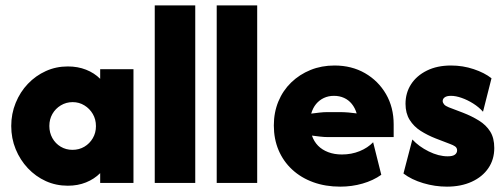

<svg xmlns="http://www.w3.org/2000/svg" viewBox="-20 -687 1894 721"><path d="M234.7 10.4Q190.3 10.4 152.1 -6.9Q113.9 -24.3 84.7 -55.2Q55.6 -86.1 38.9 -126.7Q22.2 -167.4 22.2 -213.9Q22.2 -259.7 38.9 -300.7Q55.6 -341.7 84.7 -372.2Q113.9 -402.8 152.1 -420.1Q190.3 -437.5 234.7 -437.5Q272.2 -437.5 303.1 -425.3Q334 -413.2 356.2 -391V-427.1H481.2V0H356.2V-36.8Q334 -14.6 303.1 -2.1Q272.2 10.4 234.7 10.4ZM252.1 -124.3Q277.1 -124.3 296.9 -136.1Q316.7 -147.9 328.5 -168.1Q340.3 -188.2 340.3 -213.2Q340.3 -238.9 328.5 -259Q316.7 -279.2 296.9 -291.3Q277.1 -303.5 252.8 -303.5Q228.5 -303.5 208.3 -291.3Q188.2 -279.2 176.7 -259Q165.3 -238.9 165.3 -213.9Q165.3 -188.9 176.7 -168.4Q188.2 -147.9 208 -136.1Q227.8 -124.3 252.1 -124.3Z M561.1 0V-666.7H713.2V0Z M793.8 0V-666.7H945.8V0Z M1257.6 13.9Q1202.1 13.9 1156.2 -2.8Q1110.4 -19.4 1077.1 -50.3Q1043.8 -81.2 1026 -123.3Q1008.3 -165.3 1008.3 -216Q1008.3 -264.6 1025.3 -305.9Q1042.4 -347.2 1073.6 -377.4Q1104.9 -407.6 1146.2 -424.3Q1187.5 -441 1236.1 -441Q1300.7 -441 1350.7 -412.2Q1400.7 -383.3 1429.5 -333.7Q1458.3 -284 1458.3 -220.1V-172.2H1212.5Q1197.9 -172.2 1182.6 -174Q1167.4 -175.7 1151.4 -177.8Q1159 -155.6 1174.3 -139.9Q1189.6 -124.3 1212.5 -115.6Q1235.4 -106.9 1263.9 -106.9Q1300 -106.9 1330.6 -119.4Q1361.1 -131.9 1381.2 -152.8L1411.8 -30.6Q1381.2 -9 1341.3 2.4Q1301.4 13.9 1257.6 13.9ZM1148.6 -260.4Q1163.9 -262.5 1179.9 -264.2Q1195.8 -266 1209.7 -266H1256.2Q1271.5 -266 1288.5 -264.6Q1305.6 -263.2 1319.4 -261.1Q1313.2 -281.9 1301 -296.9Q1288.9 -311.8 1271.9 -319.4Q1254.9 -327.1 1234 -327.1Q1213.2 -327.1 1196.2 -319.1Q1179.2 -311.1 1167 -296.5Q1154.9 -281.9 1148.6 -260.4Z M1658.3 13.9Q1613.2 13.9 1569.1 0.7Q1525 -12.5 1495.1 -35.4L1528.5 -163.2Q1552.8 -136.8 1589.9 -118.4Q1627.1 -100 1661.1 -100Q1679.9 -100 1688.2 -106.2Q1696.5 -112.5 1696.5 -122.2Q1696.5 -131.9 1688.9 -137.2Q1681.2 -142.4 1671.5 -145.8L1615.3 -167.4Q1585.4 -179.2 1559.7 -195.5Q1534 -211.8 1518.4 -236.8Q1502.8 -261.8 1502.8 -297.2Q1502.8 -338.2 1523.6 -370.5Q1544.4 -402.8 1583 -421.9Q1621.5 -441 1673.6 -441Q1718.1 -441 1758.7 -427.4Q1799.3 -413.9 1825.7 -393.1L1793.8 -267.4Q1778.5 -284.7 1756.9 -298.3Q1735.4 -311.8 1713.5 -319.4Q1691.7 -327.1 1673.6 -327.1Q1657.6 -327.1 1650 -321.5Q1642.4 -316 1642.4 -307.6Q1642.4 -301.4 1647.6 -295.1Q1652.8 -288.9 1665.3 -284L1718.1 -263.9Q1752.1 -250.7 1778.8 -234Q1805.6 -217.4 1820.8 -193.1Q1836.1 -168.8 1836.1 -131.2Q1836.1 -88.2 1813.9 -55.6Q1791.7 -22.9 1751.4 -4.5Q1711.1 13.9 1658.3 13.9Z"/></svg>

Font: Afacad Flux ExtraBold
Style: Regular
Weight: 800
Designer: Kristian Moeller
Foundry: Dicotype
Version: Version 1.100